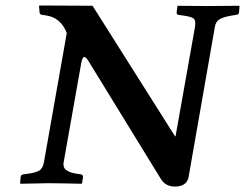

<svg xmlns="http://www.w3.org/2000/svg" viewBox="-20 -667 892 699"><path d="M223.1 -546.9Q201.2 -603 147.9 -610.8L133.8 -612.8Q125 -613.8 124 -622.1L122.1 -645L124 -647Q277.8 -646 316.9 -646L617.2 -170.9H619.1L689.9 -568.8Q693.8 -592.8 684.3 -599.9Q674.8 -606.9 644 -610.8L629.9 -612.8Q623 -613.8 623 -621.1L626 -645L627.9 -646Q691.9 -645 731 -645L850.1 -646L852.1 -645L850.1 -621.1Q849.1 -614.3 839.8 -612.8L826.2 -610.8Q795.4 -606 780.3 -597.4Q765.1 -588.9 762.2 -568.8L667 -24.9Q661.1 12.2 617.2 12.2Q583 12.2 565.9 -15.1L303.2 -442.9Q293.5 -459.5 287.1 -459.5Q279.8 -459.5 275.9 -438L211.9 -77.1Q208 -56.2 222.9 -46.6Q237.8 -37.1 261.2 -34.2L274.9 -32.2Q281.7 -31.2 282.2 -22.9L278.8 0L276.9 2Q190.9 0 154.8 0L55.2 2L53.2 0L55.2 -22.9Q56.2 -30.8 64.9 -32.2L79.1 -34.2Q109.9 -38.1 123 -46.1Q136.2 -54.2 140.1 -77.1Z"/></svg>

Font: Linux Libertine O
Style: Semibold Italic
Weight: 600
Italic angle: -11.5°
Designer: Philipp H. Poll
Foundry: Philipp H. Poll
Version: Version 5.1.2